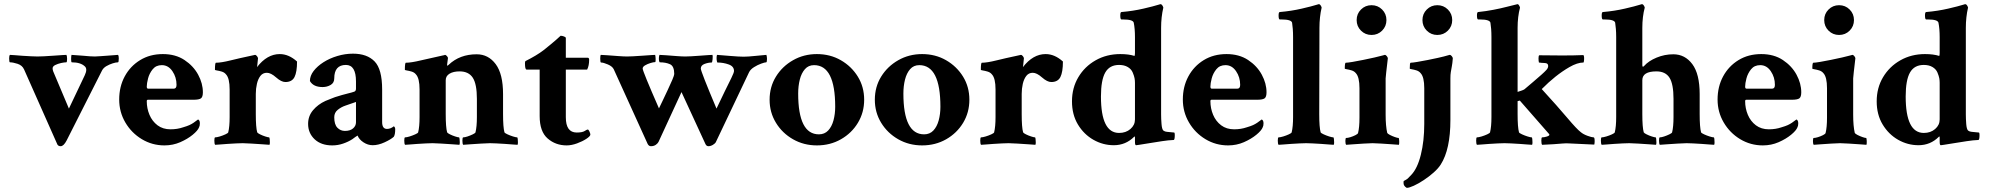

<svg xmlns="http://www.w3.org/2000/svg" viewBox="-20 -699 9653 932"><path d="M274.4 10.7Q263.7 10.7 258.8 2.9L96.7 -362.3Q87.9 -381.8 65.4 -389.2Q43 -396.5 28.3 -396.5Q24.4 -396.5 24.4 -416Q24.4 -428.7 28.3 -432.6Q34.2 -432.6 50.8 -431.2Q67.4 -429.7 89.4 -428.2Q111.3 -426.8 130.9 -425.8Q150.4 -424.8 162.1 -424.8Q174.8 -424.8 193.8 -425.8Q212.9 -426.8 240.2 -428.7Q266.6 -430.7 282.2 -431.6Q297.9 -432.6 301.8 -432.6Q305.7 -428.7 305.7 -413.1Q305.7 -396.5 301.8 -396.5Q292 -396.5 276.4 -393.1Q260.7 -389.6 248 -383.3Q235.4 -377 235.4 -367.2Q235.4 -360.4 238.3 -352.5L314.5 -171.9L391.6 -334Q405.3 -363.3 392.6 -376Q372.1 -396.5 328.1 -396.5Q325.2 -398.4 325.2 -412.1Q325.2 -424.8 327.1 -432.6L380.9 -428.7Q400.4 -426.8 415 -425.8Q429.7 -424.8 440.4 -424.8Q452.1 -424.8 467.3 -426.3Q482.4 -427.7 501 -428.7L552.7 -432.6Q556.6 -428.7 556.6 -416Q556.6 -396.5 552.7 -396.5Q543 -396.5 527.3 -391.6Q511.7 -386.7 497.1 -378.4Q482.4 -370.1 475.6 -357.4L303.7 -17.6Q289.1 10.7 274.4 10.7Z M778.3 6.8Q718.8 6.8 668.5 -23.4Q618.2 -53.7 588.4 -104.5Q558.6 -155.3 558.6 -215.8Q558.6 -278.3 585.4 -328.1Q612.3 -377.9 660.2 -407.2Q708 -436.5 770.5 -436.5Q832 -436.5 875.5 -407.7Q918.9 -378.9 941.9 -336.4Q964.8 -293.9 964.8 -251Q964.8 -228.5 955.6 -221.7Q946.3 -214.8 918.9 -214.8H698.2Q692.4 -214.8 692.4 -208Q692.4 -172.9 705.6 -141.6Q718.8 -110.4 744.6 -90.8Q770.5 -71.3 807.6 -71.3Q840.8 -71.3 869.1 -81.1Q888.7 -86.9 899.4 -91.8Q910.2 -96.7 919.4 -103Q928.7 -109.4 941.4 -119.1Q950.2 -115.2 950.2 -100.6Q950.2 -87.9 946.3 -81.1Q940.4 -65.4 915.5 -44.9Q890.6 -24.4 855 -8.8Q819.3 6.8 778.3 6.8ZM699.2 -268.6H823.2Q836.9 -268.6 836.9 -287.1Q836.9 -324.2 816.9 -353.5Q796.9 -382.8 765.6 -382.8Q737.3 -382.8 721.2 -362.8Q705.1 -342.8 698.7 -318.4Q692.4 -293.9 692.4 -278.3Q692.4 -268.6 699.2 -268.6Z M1024.4 3.9Q1020.5 0 1020.5 -16.6Q1020.5 -32.2 1024.4 -32.2Q1032.2 -32.2 1046.9 -36.6Q1061.5 -41 1074.2 -46.9Q1086.9 -52.7 1087.9 -56.6Q1094.7 -84 1094.7 -130.9V-264.6Q1094.7 -319.3 1077.1 -337.9Q1069.3 -347.7 1056.2 -351.6Q1043 -355.5 1033.2 -356.9Q1023.4 -358.4 1023.4 -360.4Q1023.4 -394.5 1028.3 -394.5Q1053.7 -394.5 1099.1 -405.8Q1144.5 -417 1195.3 -427.7L1217.8 -432.6Q1222.7 -432.6 1227.5 -426.3Q1232.4 -419.9 1232.4 -416Q1231.4 -410.2 1230 -392.6Q1228.5 -375 1227.5 -373Q1276.4 -436.5 1337.9 -436.5Q1381.8 -436.5 1421.9 -400.4Q1421.9 -349.6 1409.7 -325.2Q1397.5 -300.8 1365.2 -300.8Q1345.7 -300.8 1320.3 -323.2Q1294.9 -345.7 1275.4 -345.7Q1255.9 -345.7 1244.1 -330.6Q1232.4 -315.4 1227.1 -292Q1221.7 -268.6 1221.7 -243.2V-144.5Q1221.7 -81.1 1228.5 -56.6Q1230.5 -52.7 1242.2 -46.9Q1253.9 -41 1267.6 -36.6Q1281.2 -32.2 1286.1 -32.2Q1288.1 -32.2 1289.1 -24.4Q1290 -16.6 1290 -7.8Q1290 1 1288.1 3.9Q1280.3 2.9 1254.9 1.5Q1229.5 0 1201.7 -2Q1173.8 -3.9 1158.2 -3.9Q1146.5 -3.9 1126.5 -2.9Q1106.4 -2 1085 -0.5Q1063.5 1 1046.9 2.4Q1030.3 3.9 1024.4 3.9Z M1592.8 6.8Q1539.1 6.8 1507.3 -22.9Q1475.6 -52.7 1475.6 -97.7Q1475.6 -135.7 1499.5 -164.1Q1523.4 -192.4 1559.6 -209Q1573.2 -214.8 1585 -219.2Q1596.7 -223.6 1606.4 -227.5Q1643.6 -239.3 1666 -244.6Q1688.5 -250 1699.2 -253.9Q1708 -256.8 1708 -268.6V-303.7Q1708 -383.8 1659.2 -383.8Q1602.5 -383.8 1602.5 -318.4Q1602.5 -296.9 1585 -286.6Q1567.4 -276.4 1545.9 -276.4Q1501 -276.4 1484.4 -305.7Q1484.4 -331.1 1502.4 -354.5Q1520.5 -377.9 1550.3 -397Q1580.1 -416 1617.7 -427.2Q1655.3 -438.5 1693.4 -438.5Q1761.7 -438.5 1798.3 -400.9Q1835 -363.3 1835 -264.6V-106.4Q1835 -73.2 1858.4 -73.2Q1876 -73.2 1891.6 -85.9Q1898.4 -82 1898.4 -71.3Q1898.4 -45.9 1891.6 -35.2Q1877.9 -22.5 1847.2 -8.3Q1816.4 5.9 1789.1 5.9Q1765.6 5.9 1744.1 -8.3Q1722.7 -22.5 1715.8 -41Q1714.8 -41 1705.1 -34.2Q1695.3 -27.3 1690.4 -23.4Q1670.9 -10.7 1645.5 -2Q1620.1 6.8 1592.8 6.8ZM1654.3 -63.5Q1679.7 -63.5 1693.8 -75.7Q1708 -87.9 1708 -105.5V-204.1L1657.2 -186.5Q1636.7 -179.7 1619.6 -166Q1602.5 -152.3 1602.5 -129.9Q1602.5 -94.7 1617.7 -79.1Q1632.8 -63.5 1654.3 -63.5Z M1946.3 3.9Q1942.4 0 1942.4 -16.6Q1942.4 -32.2 1946.3 -32.2Q1954.1 -32.2 1968.3 -36.6Q1982.4 -41 1995.6 -46.9Q2008.8 -52.7 2009.8 -56.6Q2016.6 -84 2016.6 -130.9V-264.6Q2016.6 -319.3 1999 -337.9Q1991.2 -347.7 1978 -351.6Q1964.8 -355.5 1955.1 -356.9Q1945.3 -358.4 1945.3 -360.4Q1945.3 -394.5 1950.2 -394.5Q1975.6 -394.5 2022.5 -405.8Q2069.3 -417 2128.9 -429.7L2133.8 -430.7Q2134.8 -431.6 2137.7 -431.6L2139.6 -432.6Q2144.5 -432.6 2149.9 -426.3Q2155.3 -419.9 2154.3 -416L2150.4 -385.7Q2150.4 -380.9 2151.4 -379.9Q2153.3 -379.9 2158.2 -384.8Q2211.9 -435.5 2293.9 -435.5Q2350.6 -435.5 2386.2 -387.7Q2421.9 -339.8 2421.9 -242.2V-145.5Q2421.9 -81.1 2428.7 -56.6Q2430.7 -52.7 2443.4 -46.9Q2456.1 -41 2470.2 -36.6Q2484.4 -32.2 2490.2 -32.2Q2492.2 -32.2 2493.2 -24.4Q2494.1 -16.6 2494.1 -7.8Q2494.1 1 2492.2 3.9Q2486.3 3.9 2469.7 2.4Q2453.1 1 2431.2 -0.5Q2409.2 -2 2389.6 -2.9Q2370.1 -3.9 2358.4 -3.9Q2342.8 -3.9 2314.9 -2Q2287.1 0 2261.7 1.5Q2236.3 2.9 2228.5 3.9Q2224.6 0 2224.6 -16.6Q2224.6 -32.2 2228.5 -32.2Q2236.3 -32.2 2249.5 -36.6Q2262.7 -41 2274.9 -46.9Q2287.1 -52.7 2288.1 -56.6Q2294.9 -84 2294.9 -130.9V-218.8Q2294.9 -291 2274.9 -321.8Q2254.9 -352.5 2210.9 -352.5Q2180.7 -352.5 2162.1 -341.3Q2143.6 -330.1 2143.6 -309.6V-145.5Q2143.6 -81.1 2150.4 -56.6Q2152.3 -52.7 2164.1 -46.9Q2175.8 -41 2189.5 -36.6Q2203.1 -32.2 2208 -32.2Q2210 -32.2 2210.9 -24.4Q2211.9 -16.6 2211.9 -7.8Q2211.9 1 2210 3.9Q2202.1 2.9 2176.8 1.5Q2151.4 0 2123.5 -2Q2095.7 -3.9 2080.1 -3.9Q2068.4 -3.9 2048.3 -2.9Q2028.3 -2 2006.8 -0.5Q1985.4 1 1968.8 2.4Q1952.1 3.9 1946.3 3.9Z M2730.5 6.8Q2676.8 6.8 2638.2 -26.9Q2599.6 -60.5 2599.6 -135.7V-361.3H2536.1Q2528.3 -361.3 2528.3 -391.6Q2528.3 -398.4 2530.3 -402.3Q2557.6 -416 2579.6 -429.2Q2601.6 -442.4 2618.2 -455.1Q2661.1 -489.3 2680.7 -506.8Q2700.2 -524.4 2701.2 -525.4Q2709 -525.4 2717.8 -522Q2726.6 -518.6 2726.6 -514.6V-418.9H2832Q2839.8 -418.9 2839.8 -409.2Q2839.8 -379.9 2830.1 -361.3H2726.6V-129.9Q2726.6 -55.7 2779.3 -55.7Q2806.6 -55.7 2817.9 -63Q2829.1 -70.3 2833 -70.3Q2836.9 -70.3 2841.3 -60.5Q2845.7 -50.8 2845.7 -45.9Q2845.7 -38.1 2826.7 -25.4Q2807.6 -12.7 2780.8 -2.9Q2753.9 6.8 2730.5 6.8Z M3139.6 10.7Q3129.9 10.7 3124 0L2959 -363.3Q2952.1 -377 2930.7 -386.2Q2909.2 -395.5 2897.5 -395.5Q2893.6 -395.5 2893.6 -414.1Q2893.6 -429.7 2896.5 -432.6Q2904.3 -432.6 2929.2 -430.7Q2954.1 -428.7 2981.4 -426.8Q3008.8 -424.8 3024.4 -424.8Q3035.2 -424.8 3053.7 -425.8Q3072.3 -426.8 3099.6 -428.7Q3126 -430.7 3141.1 -431.6Q3156.2 -432.6 3160.2 -432.6Q3162.1 -426.8 3162.6 -412.6Q3163.1 -398.4 3160.2 -397.5Q3152.3 -397.5 3137.7 -393.1Q3123 -388.7 3111.3 -381.8Q3099.6 -375 3099.6 -366.2Q3099.6 -353.5 3178.7 -172.9Q3184.6 -184.6 3196.3 -209.5Q3208 -234.4 3221.2 -262.2Q3234.4 -290 3243.7 -312Q3252.9 -334 3252.9 -339.8Q3252.9 -377.9 3232.4 -387.2Q3211.9 -396.5 3182.6 -396.5Q3180.7 -396.5 3179.2 -404.3Q3177.7 -412.1 3178.7 -421.4Q3179.7 -430.7 3181.6 -432.6Q3190.4 -432.6 3214.4 -430.7Q3238.3 -428.7 3264.6 -426.8Q3291 -424.8 3306.6 -424.8Q3317.4 -424.8 3335.4 -425.8Q3353.5 -426.8 3378.9 -428.7Q3404.3 -430.7 3418.9 -431.6Q3433.6 -432.6 3438.5 -432.6Q3440.4 -427.7 3439 -411.6Q3437.5 -395.5 3434.6 -395.5Q3418 -395.5 3399.9 -388.7Q3381.8 -381.8 3381.8 -366.2Q3381.8 -352.5 3458 -171.9Q3479.5 -217.8 3498.5 -256.3Q3517.6 -294.9 3530.3 -320.8Q3543 -346.7 3543 -354.5Q3543 -377 3517.1 -386.2Q3491.2 -395.5 3462.9 -395.5Q3460.9 -395.5 3459.5 -403.8Q3458 -412.1 3458.5 -421.4Q3459 -430.7 3460.9 -432.6L3521.5 -427.7Q3543.9 -425.8 3561.5 -424.8Q3579.1 -423.8 3589.8 -423.8Q3600.6 -423.8 3614.7 -424.8Q3628.9 -425.8 3647.5 -427.7Q3666 -429.7 3679.2 -430.7Q3692.4 -431.6 3700.2 -432.6Q3703.1 -423.8 3703.1 -413.1Q3703.1 -396.5 3699.2 -396.5Q3692.4 -396.5 3674.8 -390.1Q3657.2 -383.8 3640.1 -373Q3623 -362.3 3616.2 -348.6L3455.1 -9.8Q3452.1 -2.9 3440.9 3.9Q3429.7 10.7 3418.9 10.7Q3409.2 10.7 3404.3 0L3288.1 -252L3176.8 -10.7Q3173.8 -3.9 3164.1 3.4Q3154.3 10.7 3139.6 10.7Z M3945.3 6.8Q3881.8 6.8 3829.6 -22.9Q3777.3 -52.7 3746.6 -103Q3715.8 -153.3 3715.8 -214.8Q3715.8 -277.3 3746.6 -327.1Q3777.3 -377 3829.6 -406.7Q3881.8 -436.5 3945.3 -436.5Q4009.8 -436.5 4061.5 -406.7Q4113.3 -377 4144 -327.1Q4174.8 -277.3 4174.8 -214.8Q4174.8 -153.3 4144.5 -103Q4114.3 -52.7 4062 -22.9Q4009.8 6.8 3945.3 6.8ZM3955.1 -46.9Q3982.4 -46.9 4000 -65.4Q4017.6 -84 4025.9 -114.7Q4034.2 -145.5 4034.2 -180.7Q4034.2 -382.8 3931.6 -382.8Q3904.3 -382.8 3887.2 -363.3Q3870.1 -343.8 3862.3 -312.5Q3854.5 -281.2 3854.5 -245.1Q3854.5 -46.9 3955.1 -46.9Z M4456.1 6.8Q4392.6 6.8 4340.3 -22.9Q4288.1 -52.7 4257.3 -103Q4226.6 -153.3 4226.6 -214.8Q4226.6 -277.3 4257.3 -327.1Q4288.1 -377 4340.3 -406.7Q4392.6 -436.5 4456.1 -436.5Q4520.5 -436.5 4572.3 -406.7Q4624 -377 4654.8 -327.1Q4685.5 -277.3 4685.5 -214.8Q4685.5 -153.3 4655.3 -103Q4625 -52.7 4572.8 -22.9Q4520.5 6.8 4456.1 6.8ZM4465.8 -46.9Q4493.2 -46.9 4510.7 -65.4Q4528.3 -84 4536.6 -114.7Q4544.9 -145.5 4544.9 -180.7Q4544.9 -382.8 4442.4 -382.8Q4415 -382.8 4397.9 -363.3Q4380.9 -343.8 4373 -312.5Q4365.2 -281.2 4365.2 -245.1Q4365.2 -46.9 4465.8 -46.9Z M4742.2 3.9Q4738.3 0 4738.3 -16.6Q4738.3 -32.2 4742.2 -32.2Q4750 -32.2 4764.6 -36.6Q4779.3 -41 4792 -46.9Q4804.7 -52.7 4805.7 -56.6Q4812.5 -84 4812.5 -130.9V-264.6Q4812.5 -319.3 4794.9 -337.9Q4787.1 -347.7 4773.9 -351.6Q4760.7 -355.5 4751 -356.9Q4741.2 -358.4 4741.2 -360.4Q4741.2 -394.5 4746.1 -394.5Q4771.5 -394.5 4816.9 -405.8Q4862.3 -417 4913.1 -427.7L4935.5 -432.6Q4940.4 -432.6 4945.3 -426.3Q4950.2 -419.9 4950.2 -416Q4949.2 -410.2 4947.8 -392.6Q4946.3 -375 4945.3 -373Q4994.1 -436.5 5055.7 -436.5Q5099.6 -436.5 5139.6 -400.4Q5139.6 -349.6 5127.4 -325.2Q5115.2 -300.8 5083 -300.8Q5063.5 -300.8 5038.1 -323.2Q5012.7 -345.7 4993.2 -345.7Q4973.6 -345.7 4961.9 -330.6Q4950.2 -315.4 4944.8 -292Q4939.5 -268.6 4939.5 -243.2V-144.5Q4939.5 -81.1 4946.3 -56.6Q4948.2 -52.7 4960 -46.9Q4971.7 -41 4985.4 -36.6Q4999 -32.2 5003.9 -32.2Q5005.9 -32.2 5006.8 -24.4Q5007.8 -16.6 5007.8 -7.8Q5007.8 1 5005.9 3.9Q4998 2.9 4972.7 1.5Q4947.3 0 4919.4 -2Q4891.6 -3.9 4876 -3.9Q4864.3 -3.9 4844.2 -2.9Q4824.2 -2 4802.7 -0.5Q4781.2 1 4764.6 2.4Q4748 3.9 4742.2 3.9Z M5386.7 5.9Q5334 5.9 5287.6 -20.5Q5241.2 -46.9 5212.4 -94.7Q5183.6 -142.6 5183.6 -207Q5183.6 -272.5 5214.4 -324.2Q5245.1 -376 5298.3 -406.2Q5351.6 -436.5 5418 -436.5Q5459 -436.5 5486.3 -427.7Q5489.3 -427.7 5489.3 -441.4V-518.6Q5489.3 -559.6 5483.4 -588.9Q5479.5 -604.5 5432.6 -604.5H5423.8Q5418 -604.5 5418 -624Q5418 -640.6 5423.8 -640.6Q5480.5 -645.5 5530.8 -657.2Q5581.1 -668.9 5602.5 -675.8L5612.3 -678.7H5614.3Q5618.2 -678.7 5622.1 -672.9Q5626 -667 5627 -662.1Q5616.2 -616.2 5616.2 -563.5V-143.6Q5616.2 -122.1 5618.2 -97.2Q5620.1 -72.3 5627 -65.4Q5634.8 -59.6 5644.5 -59.1Q5654.3 -58.6 5669.9 -56.6L5679.7 -55.7Q5682.6 -54.7 5682.6 -43.9Q5682.6 -19.5 5676.8 -19.5Q5652.3 -18.6 5620.6 -13.7Q5588.9 -8.8 5558.6 -3.9Q5528.3 1 5509.8 3.9L5495.1 5.9Q5489.3 6.8 5489.3 -10.7V-31.2Q5489.3 -39.1 5485.4 -35.2Q5444.3 5.9 5386.7 5.9ZM5412.1 -53.7Q5445.3 -53.7 5467.3 -72.8Q5489.3 -91.8 5489.3 -119.1V-296.9Q5489.3 -308.6 5487.3 -319.3Q5485.4 -330.1 5478.5 -346.7Q5471.7 -363.3 5454.6 -373.5Q5437.5 -383.8 5412.1 -383.8Q5366.2 -383.8 5345.2 -347.2Q5324.2 -310.5 5324.2 -230.5Q5324.2 -53.7 5412.1 -53.7Z M5941.4 6.8Q5881.8 6.8 5831.5 -23.4Q5781.2 -53.7 5751.5 -104.5Q5721.7 -155.3 5721.7 -215.8Q5721.7 -278.3 5748.5 -328.1Q5775.4 -377.9 5823.2 -407.2Q5871.1 -436.5 5933.6 -436.5Q5995.1 -436.5 6038.6 -407.7Q6082 -378.9 6105 -336.4Q6127.9 -293.9 6127.9 -251Q6127.9 -228.5 6118.7 -221.7Q6109.4 -214.8 6082 -214.8H5861.3Q5855.5 -214.8 5855.5 -208Q5855.5 -172.9 5868.7 -141.6Q5881.8 -110.4 5907.7 -90.8Q5933.6 -71.3 5970.7 -71.3Q6003.9 -71.3 6032.2 -81.1Q6051.8 -86.9 6062.5 -91.8Q6073.2 -96.7 6082.5 -103Q6091.8 -109.4 6104.5 -119.1Q6113.3 -115.2 6113.3 -100.6Q6113.3 -87.9 6109.4 -81.1Q6103.5 -65.4 6078.6 -44.9Q6053.7 -24.4 6018.1 -8.8Q5982.4 6.8 5941.4 6.8ZM5862.3 -268.6H5986.3Q6000 -268.6 6000 -287.1Q6000 -324.2 5980 -353.5Q5960 -382.8 5928.7 -382.8Q5900.4 -382.8 5884.3 -362.8Q5868.2 -342.8 5861.8 -318.4Q5855.5 -293.9 5855.5 -278.3Q5855.5 -268.6 5862.3 -268.6Z M6186.5 3.9Q6182.6 0 6182.6 -16.6Q6182.6 -32.2 6186.5 -32.2Q6194.3 -32.2 6209 -36.6Q6223.6 -41 6236.3 -46.9Q6249 -52.7 6250 -56.6Q6256.8 -84 6256.8 -130.9V-518.6Q6256.8 -541 6255.4 -558.6Q6253.9 -576.2 6252 -588.9Q6248 -604.5 6201.2 -604.5H6192.4Q6186.5 -604.5 6186.5 -624Q6186.5 -640.6 6192.4 -640.6Q6249 -645.5 6299.3 -657.2Q6349.6 -668.9 6371.1 -675.8L6380.9 -678.7H6382.8Q6386.7 -678.7 6390.6 -672.9Q6394.5 -667 6395.5 -662.1Q6384.8 -616.2 6384.8 -563.5L6383.8 -145.5Q6383.8 -81.1 6390.6 -56.6Q6392.6 -52.7 6405.3 -46.9Q6418 -41 6432.1 -36.6Q6446.3 -32.2 6452.1 -32.2Q6454.1 -32.2 6455.1 -24.4Q6456.1 -16.6 6456.1 -7.8Q6456.1 1 6454.1 3.9Q6448.2 3.9 6431.6 2.4Q6415 1 6393.1 -0.5Q6371.1 -2 6351.6 -2.9Q6332 -3.9 6320.3 -3.9Q6308.6 -3.9 6288.6 -2.9Q6268.6 -2 6247.1 -0.5Q6225.6 1 6209 2.4Q6192.4 3.9 6186.5 3.9Z M6514.6 3.9Q6510.7 0 6510.7 -14.6Q6510.7 -29.3 6514.6 -29.3Q6522.5 -29.3 6535.2 -33.2Q6547.9 -37.1 6559.6 -43Q6571.3 -48.8 6572.3 -53.7Q6579.1 -81.1 6579.1 -127.9V-270.5Q6579.1 -325.2 6561.5 -343.8Q6553.7 -353.5 6540.5 -357.4Q6527.3 -361.3 6517.6 -362.8Q6507.8 -364.3 6507.8 -366.2Q6507.8 -394.5 6512.7 -394.5Q6521.5 -394.5 6544.9 -398.4Q6568.4 -402.3 6597.2 -408.2Q6626 -414.1 6651.9 -419.9Q6677.7 -425.8 6691.4 -429.7L6702.1 -432.6Q6707 -432.6 6711.9 -426.3Q6716.8 -419.9 6716.8 -416Q6711.9 -373 6709 -348.6Q6706.1 -324.2 6706.1 -318.4V-142.6Q6706.1 -86.9 6713.9 -53.7Q6715.8 -49.8 6727.1 -43.9Q6738.3 -38.1 6751 -33.7Q6763.7 -29.3 6768.6 -29.3Q6771.5 -29.3 6772 -14.6Q6772.5 0 6770.5 3.9Q6762.7 2.9 6737.8 1.5Q6712.9 0 6685.5 -2Q6658.2 -3.9 6642.6 -3.9Q6627 -3.9 6599.6 -2Q6572.3 0 6547.9 1.5Q6523.4 2.9 6514.6 3.9ZM6637.7 -529.3Q6607.4 -529.3 6586.4 -550.3Q6565.4 -571.3 6565.4 -601.6Q6565.4 -631.8 6586.4 -652.8Q6607.4 -673.8 6637.7 -673.8Q6668 -673.8 6689 -652.8Q6710 -631.8 6710 -601.6Q6710 -571.3 6689 -550.3Q6668 -529.3 6637.7 -529.3Z M6808.6 212.9Q6793 204.1 6793 189.5Q6793 180.7 6793.9 179.7Q6808.6 171.9 6813 168Q6817.4 164.1 6830.1 150.4Q6860.4 119.1 6877 52.2Q6893.6 -14.6 6893.6 -97.7V-270.5Q6893.6 -325.2 6876 -343.8Q6868.2 -353.5 6855.5 -357.4Q6842.8 -361.3 6833 -362.8Q6823.2 -364.3 6823.2 -366.2Q6823.2 -394.5 6827.1 -394.5Q6835.9 -394.5 6859.4 -398.4Q6882.8 -402.3 6910.2 -407.7Q6937.5 -413.1 6959.5 -418Q6981.4 -422.9 6988.3 -424.8L7016.6 -432.6Q7022.5 -432.6 7027.3 -426.3Q7032.2 -419.9 7032.2 -416Q7030.3 -390.6 7027.3 -376Q7024.4 -361.3 7022.5 -349.1Q7020.5 -336.9 7020.5 -318.4V-117.2Q7020.5 26.4 6973.6 99.6Q6961.9 118.2 6939.5 138.2Q6917 158.2 6891.1 175.3Q6865.2 192.4 6842.8 202.6Q6820.3 212.9 6808.6 212.9ZM6957 -529.3Q6926.8 -529.3 6905.8 -550.3Q6884.8 -571.3 6884.8 -601.6Q6884.8 -631.8 6905.8 -652.8Q6926.8 -673.8 6957 -673.8Q6987.3 -673.8 7008.3 -652.8Q7029.3 -631.8 7029.3 -601.6Q7029.3 -571.3 7008.3 -550.3Q6987.3 -529.3 6957 -529.3Z M7149.4 3.9Q7145.5 0 7145.5 -16.6Q7145.5 -32.2 7149.4 -32.2Q7157.2 -32.2 7171.9 -36.6Q7186.5 -41 7199.2 -46.9Q7211.9 -52.7 7212.9 -56.6Q7219.7 -84 7219.7 -130.9V-518.6Q7219.7 -541 7218.3 -558.6Q7216.8 -576.2 7214.8 -588.9Q7210.9 -604.5 7164.1 -604.5H7155.3Q7149.4 -604.5 7149.4 -624Q7149.4 -640.6 7155.3 -640.6Q7193.4 -644.5 7229 -651.4Q7264.6 -658.2 7292.5 -665.5Q7320.3 -672.9 7334 -675.8L7345.7 -678.7Q7349.6 -679.7 7353.5 -673.3Q7357.4 -667 7358.4 -662.1Q7346.7 -618.2 7346.7 -563.5V-252.9Q7373 -260.7 7379.9 -265.6Q7399.4 -282.2 7421.4 -300.8Q7443.4 -319.3 7461.9 -335.9Q7478.5 -350.6 7486.8 -359.9Q7495.1 -369.1 7495.1 -378.9Q7495.1 -392.6 7478.5 -393.1Q7461.9 -393.6 7450.2 -395.5Q7449.2 -399.4 7448.7 -404.3Q7448.2 -409.2 7448.2 -416Q7448.2 -429.7 7452.1 -430.7L7563.5 -429.7Q7591.8 -429.7 7617.7 -430.2Q7643.6 -430.7 7665 -431.6Q7668.9 -430.7 7669.4 -421.4Q7669.9 -412.1 7668.9 -403.8Q7668 -395.5 7666 -395.5Q7636.7 -395.5 7597.7 -373Q7530.3 -334 7463.9 -266.6Q7540 -183.6 7587.4 -127.4Q7634.8 -71.3 7653.3 -57.6Q7666 -46.9 7686.5 -39.6Q7707 -32.2 7715.8 -32.2Q7720.7 -32.2 7720.7 -13.7Q7720.7 -2.9 7718.8 2.9L7595.7 -2.9Q7584 -3.9 7565.4 -2.4Q7546.9 -1 7521.5 1L7465.8 3.9Q7461.9 0 7461.9 -16.6Q7461.9 -32.2 7465.8 -32.2Q7475.6 -32.2 7488.3 -36.1Q7501 -40 7501 -44.9Q7501 -46.9 7500 -47.9L7357.4 -210.9L7346.7 -208V-145.5Q7346.7 -81.1 7353.5 -56.6Q7355.5 -52.7 7368.2 -46.9Q7380.9 -41 7395 -36.6Q7409.2 -32.2 7415 -32.2Q7417 -32.2 7418 -24.4Q7418.9 -16.6 7418.9 -7.8Q7418.9 1 7417 3.9Q7411.1 3.9 7394.5 2.4Q7377.9 1 7356 -0.5Q7334 -2 7314.5 -2.9Q7294.9 -3.9 7283.2 -3.9Q7271.5 -3.9 7251.5 -2.9Q7231.4 -2 7210 -0.5Q7188.5 1 7171.9 2.4Q7155.3 3.9 7149.4 3.9Z M7754.9 3.9Q7751 0 7751 -16.6Q7751 -32.2 7754.9 -32.2Q7762.7 -32.2 7777.3 -36.6Q7792 -41 7804.7 -46.9Q7817.4 -52.7 7818.4 -56.6Q7825.2 -84 7825.2 -130.9V-518.6Q7825.2 -541 7823.7 -558.6Q7822.3 -576.2 7820.3 -588.9Q7816.4 -604.5 7769.5 -604.5H7760.7Q7754.9 -604.5 7754.9 -624Q7754.9 -640.6 7760.7 -640.6Q7817.4 -645.5 7867.7 -657.2Q7918 -668.9 7939.5 -675.8L7949.2 -678.7H7951.2Q7955.1 -678.7 7959 -672.9Q7962.9 -667 7963.9 -662.1Q7952.1 -618.2 7952.1 -563.5V-381.8Q7952.1 -375 7956.1 -375Q7957 -375 7960.9 -378.9Q7982.4 -403.3 8021.5 -419.4Q8060.5 -435.5 8102.5 -435.5Q8159.2 -435.5 8194.8 -387.7Q8230.5 -339.8 8230.5 -242.2V-145.5Q8230.5 -81.1 8237.3 -56.6Q8239.3 -52.7 8252 -46.9Q8264.6 -41 8278.8 -36.6Q8293 -32.2 8298.8 -32.2Q8300.8 -32.2 8301.8 -24.4Q8302.7 -16.6 8302.7 -7.8Q8302.7 1 8300.8 3.9Q8294.9 3.9 8278.3 2.4Q8261.7 1 8239.7 -0.5Q8217.8 -2 8198.2 -2.9Q8178.7 -3.9 8167 -3.9Q8151.4 -3.9 8123.5 -2Q8095.7 0 8070.3 1.5Q8044.9 2.9 8037.1 3.9Q8033.2 0 8033.2 -16.6Q8033.2 -32.2 8037.1 -32.2Q8044.9 -32.2 8058.1 -36.6Q8071.3 -41 8083.5 -46.9Q8095.7 -52.7 8096.7 -56.6Q8103.5 -84 8103.5 -130.9V-218.8Q8103.5 -291 8084 -321.8Q8064.5 -352.5 8020.5 -352.5Q7952.1 -352.5 7952.1 -309.6V-145.5Q7952.1 -81.1 7959 -56.6Q7960.9 -52.7 7972.7 -46.9Q7984.4 -41 7998 -36.6Q8011.7 -32.2 8016.6 -32.2Q8018.6 -32.2 8019.5 -24.4Q8020.5 -16.6 8020.5 -7.8Q8020.5 1 8018.6 3.9Q8010.7 2.9 7985.4 1.5Q7960 0 7932.1 -2Q7904.3 -3.9 7888.7 -3.9Q7877 -3.9 7856.9 -2.9Q7836.9 -2 7815.4 -0.5Q7793.9 1 7777.3 2.4Q7760.7 3.9 7754.9 3.9Z M8537.1 6.8Q8477.5 6.8 8427.2 -23.4Q8377 -53.7 8347.2 -104.5Q8317.4 -155.3 8317.4 -215.8Q8317.4 -278.3 8344.2 -328.1Q8371.1 -377.9 8418.9 -407.2Q8466.8 -436.5 8529.3 -436.5Q8590.8 -436.5 8634.3 -407.7Q8677.7 -378.9 8700.7 -336.4Q8723.6 -293.9 8723.6 -251Q8723.6 -228.5 8714.4 -221.7Q8705.1 -214.8 8677.7 -214.8H8457Q8451.2 -214.8 8451.2 -208Q8451.2 -172.9 8464.4 -141.6Q8477.5 -110.4 8503.4 -90.8Q8529.3 -71.3 8566.4 -71.3Q8599.6 -71.3 8627.9 -81.1Q8647.5 -86.9 8658.2 -91.8Q8668.9 -96.7 8678.2 -103Q8687.5 -109.4 8700.2 -119.1Q8709 -115.2 8709 -100.6Q8709 -87.9 8705.1 -81.1Q8699.2 -65.4 8674.3 -44.9Q8649.4 -24.4 8613.8 -8.8Q8578.1 6.8 8537.1 6.8ZM8458 -268.6H8582Q8595.7 -268.6 8595.7 -287.1Q8595.7 -324.2 8575.7 -353.5Q8555.7 -382.8 8524.4 -382.8Q8496.1 -382.8 8480 -362.8Q8463.9 -342.8 8457.5 -318.4Q8451.2 -293.9 8451.2 -278.3Q8451.2 -268.6 8458 -268.6Z M8784.2 3.9Q8780.3 0 8780.3 -14.6Q8780.3 -29.3 8784.2 -29.3Q8792 -29.3 8804.7 -33.2Q8817.4 -37.1 8829.1 -43Q8840.8 -48.8 8841.8 -53.7Q8848.6 -81.1 8848.6 -127.9V-270.5Q8848.6 -325.2 8831.1 -343.8Q8823.2 -353.5 8810.1 -357.4Q8796.9 -361.3 8787.1 -362.8Q8777.3 -364.3 8777.3 -366.2Q8777.3 -394.5 8782.2 -394.5Q8791 -394.5 8814.5 -398.4Q8837.9 -402.3 8866.7 -408.2Q8895.5 -414.1 8921.4 -419.9Q8947.3 -425.8 8960.9 -429.7L8971.7 -432.6Q8976.6 -432.6 8981.4 -426.3Q8986.3 -419.9 8986.3 -416Q8981.4 -373 8978.5 -348.6Q8975.6 -324.2 8975.6 -318.4V-142.6Q8975.6 -86.9 8983.4 -53.7Q8985.4 -49.8 8996.6 -43.9Q9007.8 -38.1 9020.5 -33.7Q9033.2 -29.3 9038.1 -29.3Q9041 -29.3 9041.5 -14.6Q9042 0 9040 3.9Q9032.2 2.9 9007.3 1.5Q8982.4 0 8955.1 -2Q8927.7 -3.9 8912.1 -3.9Q8896.5 -3.9 8869.1 -2Q8841.8 0 8817.4 1.5Q8793 2.9 8784.2 3.9ZM8907.2 -529.3Q8877 -529.3 8856 -550.3Q8835 -571.3 8835 -601.6Q8835 -631.8 8856 -652.8Q8877 -673.8 8907.2 -673.8Q8937.5 -673.8 8958.5 -652.8Q8979.5 -631.8 8979.5 -601.6Q8979.5 -571.3 8958.5 -550.3Q8937.5 -529.3 8907.2 -529.3Z M9293 5.9Q9240.2 5.9 9193.8 -20.5Q9147.5 -46.9 9118.7 -94.7Q9089.8 -142.6 9089.8 -207Q9089.8 -272.5 9120.6 -324.2Q9151.4 -376 9204.6 -406.2Q9257.8 -436.5 9324.2 -436.5Q9365.2 -436.5 9392.6 -427.7Q9395.5 -427.7 9395.5 -441.4V-518.6Q9395.5 -559.6 9389.6 -588.9Q9385.7 -604.5 9338.9 -604.5H9330.1Q9324.2 -604.5 9324.2 -624Q9324.2 -640.6 9330.1 -640.6Q9386.7 -645.5 9437 -657.2Q9487.3 -668.9 9508.8 -675.8L9518.6 -678.7H9520.5Q9524.4 -678.7 9528.3 -672.9Q9532.2 -667 9533.2 -662.1Q9522.5 -616.2 9522.5 -563.5V-143.6Q9522.5 -122.1 9524.4 -97.2Q9526.4 -72.3 9533.2 -65.4Q9541 -59.6 9550.8 -59.1Q9560.5 -58.6 9576.2 -56.6L9585.9 -55.7Q9588.9 -54.7 9588.9 -43.9Q9588.9 -19.5 9583 -19.5Q9558.6 -18.6 9526.9 -13.7Q9495.1 -8.8 9464.8 -3.9Q9434.6 1 9416 3.9L9401.4 5.9Q9395.5 6.8 9395.5 -10.7V-31.2Q9395.5 -39.1 9391.6 -35.2Q9350.6 5.9 9293 5.9ZM9318.4 -53.7Q9351.6 -53.7 9373.5 -72.8Q9395.5 -91.8 9395.5 -119.1V-296.9Q9395.5 -308.6 9393.6 -319.3Q9391.6 -330.1 9384.8 -346.7Q9377.9 -363.3 9360.8 -373.5Q9343.8 -383.8 9318.4 -383.8Q9272.5 -383.8 9251.5 -347.2Q9230.5 -310.5 9230.5 -230.5Q9230.5 -53.7 9318.4 -53.7Z"/></svg>

Font: Crimson Text Bold
Style: Bold
Weight: 700
Designer: Sebastian Kosch
Foundry: Sebastian Kosch
Version: Version 1.10 July 1, 2025